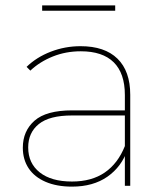

<svg xmlns="http://www.w3.org/2000/svg" viewBox="-20 -692 614 715"><path d="M445 -123V-140V-338Q445 -419 403.5 -460Q362 -501 281 -501Q225 -501 176.5 -481.5Q128 -462 93 -429L79 -443Q116 -479 169 -499.5Q222 -520 280 -520Q370 -520 417.5 -473.5Q465 -427 465 -339V0H445ZM248 3Q191 3 149.5 -15Q108 -33 86.5 -65.5Q65 -98 65 -142Q65 -204 108.5 -242.5Q152 -281 249 -281H456V-262H248Q164 -262 124.5 -230Q85 -198 85 -143Q85 -84 128 -50Q171 -16 248 -16Q321 -16 370 -49.5Q419 -83 445 -148L455 -135Q433 -71 380 -34Q327 3 248 3ZM137 -672H409V-652H137Z"/></svg>

Font: Montserrat
Style: Regular
Weight: 400
Designer: Julieta Ulanovsky
Foundry: Julieta Ulanovsky
Version: Version 8.000